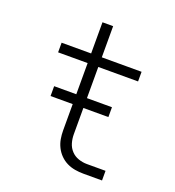

<svg xmlns="http://www.w3.org/2000/svg" viewBox="-126 -781 801 880"><g transform="rotate(20 275.0 -341.0)"><path d="M470 0H379Q358 0 337.5 -3.5Q317 -7 298.5 -16Q280 -25 265 -40Q250 -55 240.5 -74Q231 -93 227.5 -113.5Q224 -134 224 -155V-483H80V-530H224V-682H276V-530H470V-483H276V-155Q276 -133 282 -112.5Q288 -92 302.5 -76.5Q317 -61 337.5 -54Q358 -47 379 -47H470ZM398 -283H116V-331H398Z"/></g></svg>

Font: Lode Dark
Style: Regular
Weight: 400
Monospace: yes
Designer: Belleve Invis
Foundry: Belleve Invis
Version: Version 29.2.0; ttfautohint (v1.8.3)